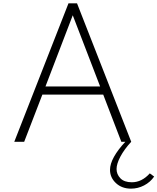

<svg xmlns="http://www.w3.org/2000/svg" viewBox="-20 -845 938 1144"><path d="M65 0H124L232.5 -281.5H595L703 0H762L439 -825H388ZM251 -330 413.5 -754 576.5 -330ZM760.5 279Q801.5 279 838.5 259.8Q875.5 240.5 898.5 207L872.5 188Q825 241 765.5 241Q720 241 697.2 217.2Q674.5 193.5 674.5 162Q674.5 131 697.5 87.8Q720.5 44.5 762 -0.5H727Q683 46.5 659.2 89.2Q635.5 132 635.5 167Q635.5 213 670.8 246Q706 279 760.5 279Z"/></svg>

Font: Spartan Light
Style: Regular
Weight: 300
Designer: Matt Bailey, Mirko Velimirovic
Foundry: Matt Bailey
Version: Version 1.003; ttfautohint (v1.8.3)